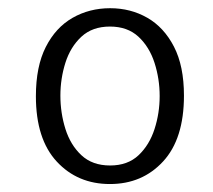

<svg xmlns="http://www.w3.org/2000/svg" viewBox="-20 -740 528 475"><path d="M252 -284.7Q171.9 -284.7 120.4 -340.3Q68.8 -396 68.8 -502Q68.8 -575.7 93.3 -623.8Q117.7 -671.9 159.4 -695.8Q201.2 -719.7 252.4 -719.7Q303.2 -719.7 344.5 -696Q385.7 -672.4 410.4 -624.5Q435.1 -576.7 435.1 -503.4Q435.1 -396.5 383.5 -340.6Q332 -284.7 252 -284.7ZM252.4 -330.6Q295.9 -330.6 322.8 -356Q349.6 -381.3 362.3 -420.7Q375 -460 375 -502.4Q375 -544.9 362.3 -584.5Q349.6 -624 322.5 -649.2Q295.4 -674.3 252 -674.3Q208.5 -674.3 181.4 -649.2Q154.3 -624 141.8 -584.7Q129.4 -545.4 129.4 -503.4Q129.4 -460.9 141.8 -421.1Q154.3 -381.3 181.4 -356Q208.5 -330.6 252.4 -330.6Z"/></svg>

Font: Pontano Sans Light
Style: Regular
Weight: 300
Designer: Vernon Adams
Foundry: Vernon Adams
Version: Version 2.001